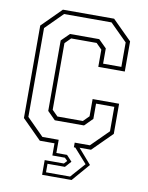

<svg xmlns="http://www.w3.org/2000/svg" viewBox="-95 -768 779 1010"><g transform="rotate(10 295.0 -263.0)"><path d="M201 174.5V96H303.5L318.5 80L303.5 65H236.5V0H158L55 -103V-597L158 -700H431.5L535 -597V-436H393.5V-528L363 -558.5H227L196.5 -528V-172L227 -141.5H363L393.5 -172V-264H535V-103L431.5 0H370.5L440 80L358.5 174.5ZM219 158H347.5L416.5 80L348 3H340.5V-22H421.5L513 -113V-243.5H415.5V-162L373 -119.5H217L174.5 -162V-538.5L217 -580.5H373L415.5 -538.5V-457H513V-587.5L421.5 -678.5H168L77 -587.5V-113L168 -22H255V48.5H312L341 80L312 112.5H219Z"/></g></svg>

Font: Tourney Condensed ExtraLight
Style: Regular
Weight: 200
Width: 3
Designer: Tyler Finck
Foundry: Etcetera Type Co
Version: Version 1.010; ttfautohint (v1.8.3)